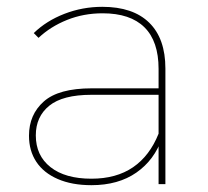

<svg xmlns="http://www.w3.org/2000/svg" viewBox="-20 -540 609 563"><path d="M445 -123V-140V-338Q445 -419 403.5 -460Q362 -501 281 -501Q225 -501 176.5 -481.5Q128 -462 93 -429L79 -443Q116 -479 169 -499.5Q222 -520 280 -520Q370 -520 417.5 -473.5Q465 -427 465 -339V0H445ZM65 -142Q65 -204 108.5 -242.5Q152 -281 249 -281H456V-262H248Q164 -262 124.5 -230Q85 -198 85 -143Q85 -84 128 -50Q171 -16 248 -16Q321 -16 370 -49.5Q419 -83 445 -148L455 -135Q433 -71 380 -34Q327 3 248 3Q191 3 149.5 -15Q108 -33 86.5 -65.5Q65 -98 65 -142Z"/></svg>

Font: iiserrat Thin
Style: Regular
Weight: 100
Designer: Akira Ohta
Foundry: Akira Ohta
Version: Version 1.200;Glyphs 3.3.1 (3343)